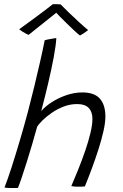

<svg xmlns="http://www.w3.org/2000/svg" viewBox="-20 -908 602 941"><path d="M68 13Q61.5 13.5 52.5 13.5Q43.5 13.5 34 13.5Q24 13.5 15 12.8Q6 12 2 11Q17 -27 35.8 -85Q54.5 -143 75.2 -212.8Q96 -282.5 116 -357Q132.5 -420 147.8 -483Q163 -546 176.2 -604Q189.5 -662 199 -710.5Q203 -712 210.8 -713.8Q218.5 -715.5 227.5 -717Q236.5 -718.5 244.2 -719.8Q252 -721 256 -721.5Q254 -684 243 -625.8Q232 -567.5 216 -499.5Q200 -431.5 182 -363.5Q201.5 -386.5 233.8 -407.2Q266 -428 305.2 -441.5Q344.5 -455 384 -455Q442.5 -455 469.5 -424.5Q496.5 -394 496.5 -337Q496.5 -307 487.2 -265.8Q478 -224.5 463 -177.5Q448 -130.5 430.5 -83.2Q413 -36 396 5.5Q389 6.5 380 6.8Q371 7 362 7Q343.5 7 329.5 4Q345 -31.5 363 -76.2Q381 -121 397 -167.2Q413 -213.5 423 -255Q433 -296.5 433 -325Q433 -360 414.8 -379Q396.5 -398 358 -398Q324 -398 292.2 -385.8Q260.5 -373.5 234 -355.2Q207.5 -337 188.5 -318.2Q169.5 -299.5 162 -286.5Q150 -243.5 136.8 -198Q123.5 -152.5 110.2 -110.8Q97 -69 86 -36.5Q75 -4 68 13ZM277 -886.5Q296 -867 320 -844Q344 -821 368 -799Q392 -777 412 -760.5Q401 -752 391 -745.2Q381 -738.5 372 -734Q360.5 -742.5 343.5 -758.5Q326.5 -774.5 308 -792.5Q289.5 -810.5 274.2 -826Q259 -841.5 252 -849.5H260.5Q256.5 -846 240.2 -833Q224 -820 201.8 -802.2Q179.5 -784.5 157.5 -767Q135.5 -749.5 120 -737Q115 -739 106 -743.8Q97 -748.5 87.8 -754.5Q78.5 -760.5 74 -764.5Q103 -785.5 137.8 -811Q172.5 -836.5 201 -858Q229.5 -879.5 239 -887.5Q243.5 -887.5 250.2 -887.5Q257 -887.5 264.2 -887.2Q271.5 -887 277 -886.5Z"/></svg>

Font: Grandstander Thin ExtraLight
Style: Italic
Weight: 250
Italic angle: -15°
Version: Version 1.200